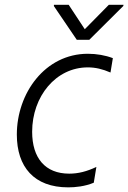

<svg xmlns="http://www.w3.org/2000/svg" viewBox="-20 -780 542 811"><path d="M270.2 -759.6H208.1L207.4 -754.6L304.3 -611.9H357.2L500.7 -754.6L501.8 -759.6H439.6L338.1 -656.6ZM268.1 11.4C297.9 11.4 338.4 7.5 376.1 -8.2L387.1 -74.9C346.9 -55.8 310.7 -46.5 272.4 -46.5C170.8 -46.5 115.8 -112.6 115.8 -223.4C115.8 -372.5 215.6 -495.4 350.9 -495.4C383.2 -495.4 413 -488.3 446.7 -473.7L456.7 -534.4C425.1 -546.5 387.8 -552.9 351.2 -552.9C170.1 -552.9 51.1 -386 51.1 -211.6C51.1 -75.3 123.6 11.4 268.1 11.4Z"/></svg>

Font: TID UI Light
Style: Italic
Weight: 300
Italic angle: -9.39999°
Designer: The TID Project Authors
Foundry: Bakken & Bæck
Version: Version 1.001;hotconv 1.0.109;makeotfexe 2.5.65596